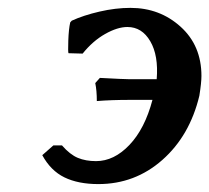

<svg xmlns="http://www.w3.org/2000/svg" viewBox="-20 -460 534 490"><path d="M313 -439.9Q387.7 -439.9 440.9 -391.8Q494.1 -343.8 494.1 -266.1Q494.1 -249 488.8 -215.8Q464.4 -113.8 394.5 -52Q324.7 9.8 231 9.8Q179.7 9.8 144.5 -7.3Q109.4 -24.4 87.9 -64L116.2 -88.9H138.2Q158.7 -65.4 178.7 -57.1Q198.7 -48.8 225.1 -48.8Q271 -48.8 310.3 -90.1Q349.6 -131.3 369.1 -205.1H312Q263.7 -205.1 227.1 -202.1Q227.1 -229 223.1 -248L234.9 -261.2Q297.9 -257.8 312 -257.8H379.9Q384.8 -318.4 363.5 -354.7Q342.3 -391.1 305.2 -391.1Q279.8 -391.1 248.3 -373.3Q216.8 -355.5 190.9 -323.2L154.8 -324.2Q153.3 -326.7 154.3 -356.2Q155.3 -385.7 159.2 -402.8L163.1 -407.2Q192.9 -420.9 233.9 -430.4Q274.9 -439.9 313 -439.9Z"/></svg>

Font: Linear Smooth
Style: Bold Italic
Weight: 700
Designer: Philipp H. Poll, Flanker
Foundry: Philipp H. Poll, reworked by Flanker
Version: Version 1.061 | FøM Fix